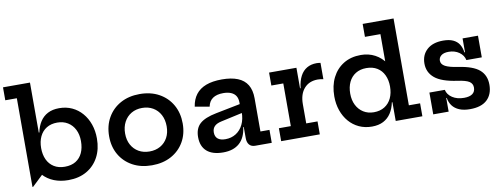

<svg xmlns="http://www.w3.org/2000/svg" viewBox="-68 -1136 3917 1497"><g transform="rotate(-10 1890.0 -387.5)"><path d="M88 15V-687.5H-3.5V-790H210V-358L207 -293V-213.5L210 -96L93 15ZM374 11Q311.5 11 260.8 -9.2Q210 -29.5 174 -69Q138 -108.5 119.5 -166L207 -271.5Q207 -220 225.2 -180.5Q243.5 -141 279 -118.8Q314.5 -96.5 364.5 -96.5Q416.5 -96.5 451.5 -118.2Q486.5 -140 504.5 -179.2Q522.5 -218.5 522.5 -272Q522.5 -324 502.8 -363.2Q483 -402.5 447.5 -424.2Q412 -446 364.5 -446Q315 -446 279.8 -424.2Q244.5 -402.5 225.8 -363Q207 -323.5 207 -271.5L191.5 -394H214.5Q224.5 -443.5 247.8 -479.2Q271 -515 308.5 -534.5Q346 -554 398.5 -554Q454.5 -554 500.2 -532.8Q546 -511.5 579.2 -473Q612.5 -434.5 630.5 -383Q648.5 -331.5 648.5 -270.5Q648.5 -186 614.5 -122.8Q580.5 -59.5 519 -24.2Q457.5 11 374 11Z M1036 10.5Q949 10.5 883.5 -25.2Q818 -61 781.5 -124Q745 -187 745 -269.5Q745 -353 781.5 -417Q818 -481 883.2 -517.2Q948.5 -553.5 1036 -553.5Q1123.5 -553.5 1189 -517.2Q1254.5 -481 1291 -417Q1327.5 -353 1327.5 -269.5Q1327.5 -187 1291 -124Q1254.5 -61 1189 -25.2Q1123.5 10.5 1036 10.5ZM1036 -99Q1084.5 -99 1121.8 -120.2Q1159 -141.5 1179.8 -179.8Q1200.5 -218 1200.5 -269.5Q1200.5 -321.5 1179.8 -360.8Q1159 -400 1121.8 -421.8Q1084.5 -443.5 1036 -443.5Q987.5 -443.5 950.5 -421.8Q913.5 -400 892.5 -360.8Q871.5 -321.5 871.5 -269.5Q871.5 -218 892.5 -179.8Q913.5 -141.5 950.5 -120.2Q987.5 -99 1036 -99Z M1854 0Q1824 0 1807.8 -18.5Q1791.5 -37 1791.5 -71V-196.5L1801.5 -216.5L1796 -277.5L1791.5 -312.5V-353.5Q1791.5 -385 1778.5 -405.8Q1765.5 -426.5 1740.2 -437Q1715 -447.5 1679 -447.5Q1627 -447.5 1596.2 -426.2Q1565.5 -405 1557 -361.5L1442.5 -382Q1451 -438.5 1480.5 -477Q1510 -515.5 1561.2 -535Q1612.5 -554.5 1687 -554.5Q1761.5 -554.5 1812 -534.2Q1862.5 -514 1888 -472Q1913.5 -430 1913.5 -365.5V-102.5H1985V0ZM1601 8Q1515.5 8 1471.2 -31Q1427 -70 1427 -143.5Q1427 -212 1467.5 -248.5Q1508 -285 1598.5 -302.5L1820.5 -346.5V-275L1627 -232.5Q1589.5 -224.5 1571.8 -206.2Q1554 -188 1554 -158Q1554 -124.5 1574.8 -107.5Q1595.5 -90.5 1634.5 -90.5Q1682 -90.5 1718.5 -113.5Q1755 -136.5 1775.5 -178.5Q1796 -220.5 1796 -277.5L1821.5 -159.5H1787.5Q1776.5 -75.5 1729 -33.8Q1681.5 8 1601 8Z M2276 -102.5H2365.5V0H2059.5V-102.5H2154V-440.5H2059.5V-543H2276ZM2467.5 -418.5Q2457.5 -421 2446.5 -422.5Q2435.5 -424 2424 -424Q2355.5 -424 2315.8 -379.2Q2276 -334.5 2276 -254L2252.5 -380.5H2280.5Q2287 -437.5 2307 -475.2Q2327 -513 2359.8 -532Q2392.5 -551 2436.5 -551Q2444.5 -551 2452 -550.2Q2459.5 -549.5 2467.5 -548Z M2966.5 0V-198L2969.5 -242V-313L2966.5 -402V-687.5H2844V-790H3088.5V-102.5H3177.5V0ZM2787 -554Q2848.5 -554 2898.5 -527.5Q2948.5 -501 2984.2 -449Q3020 -397 3037.5 -321L2969.5 -273Q2969.5 -324 2951 -363.2Q2932.5 -402.5 2897.2 -424.2Q2862 -446 2811.5 -446Q2762.5 -446 2727 -424Q2691.5 -402 2672.8 -362.8Q2654 -323.5 2654 -271.5Q2654 -219.5 2673.8 -180.2Q2693.5 -141 2729 -118.8Q2764.5 -96.5 2811.5 -96.5Q2861 -96.5 2896.5 -118.8Q2932 -141 2950.8 -180.8Q2969.5 -220.5 2969.5 -273L2985 -148.5H2962Q2952 -99.5 2928.8 -63.8Q2905.5 -28 2868 -8.5Q2830.5 11 2777.5 11Q2722 11 2676 -10.2Q2630 -31.5 2597 -69.8Q2564 -108 2546 -159.5Q2528 -211 2528 -271.5Q2528 -356 2560 -419.5Q2592 -483 2650 -518.5Q2708 -554 2787 -554Z M3554 10Q3504 10 3469.5 -4.5Q3435 -19 3415 -45.5Q3395 -72 3389.5 -108H3366.5L3385.5 -172.5Q3393.5 -134 3431 -109.5Q3468.5 -85 3523 -85Q3567.5 -85 3590 -101.8Q3612.5 -118.5 3612.5 -151Q3612.5 -182 3587 -198.8Q3561.5 -215.5 3494 -225Q3371 -242.5 3317.8 -287Q3264.5 -331.5 3264.5 -401.5Q3264.5 -469.5 3310.2 -511.2Q3356 -553 3439 -553Q3486 -553 3517 -538.8Q3548 -524.5 3565 -497.8Q3582 -471 3586.5 -434H3609.5L3591.5 -372Q3583.5 -410.5 3548.8 -435Q3514 -459.5 3466 -459.5Q3427 -459.5 3407 -443.5Q3387 -427.5 3387 -403.5Q3387 -374 3418.8 -357.2Q3450.5 -340.5 3517.5 -330.5Q3635 -313.5 3685 -270.2Q3735 -227 3735 -152Q3735 -76 3689.5 -33Q3644 10 3554 10ZM3263.5 0V-172.5H3385.5V0ZM3591.5 -372V-543.5H3713.5V-372Z"/></g></svg>

Font: Hepta Slab ExtraLight SemiBold
Style: Regular
Weight: 600
Version: Version 1.102